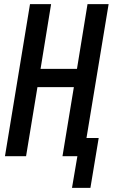

<svg xmlns="http://www.w3.org/2000/svg" viewBox="-20 -755 545 928"><path d="M417 153H328L354 0H282L337 -334H161L106 0H4L125 -735H227L176 -422H352L403 -735H505L398 -88H457Z"/></svg>

Font: Iosevka SS18 Semibold
Style: Italic
Weight: 600
Italic angle: -9°
Monospace: yes
Designer: Belleve Invis
Foundry: Belleve Invis
Version: Version 25.1.1; ttfautohint (v1.8.4)